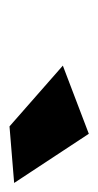

<svg xmlns="http://www.w3.org/2000/svg" viewBox="81 -892 211 414"><g transform="rotate(90 187.0 -684.5)"><path d="M268 -770 374 -609 252 -599 121 -714Z"/></g></svg>

Font: Gontserrat
Style: Bold Italic
Weight: 700
Italic angle: -11.3°
Designer: Julieta Ulanovsky
Foundry: Julieta Ulanovsky
Version: Version 6.001